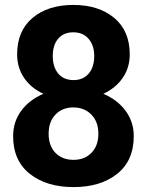

<svg xmlns="http://www.w3.org/2000/svg" viewBox="-20 -741 584 771"><path d="M275.4 10.3Q167 10.3 99.9 -42.7Q32.7 -95.7 32.7 -194.3Q32.7 -252 65.2 -296.1Q97.7 -340.3 154.3 -364.3Q104.5 -387.2 76.7 -428.2Q48.8 -469.2 48.8 -522.5Q48.8 -617.2 110.8 -669.2Q172.9 -721.2 274.4 -721.2Q376 -721.2 438.5 -669.2Q501 -617.2 501 -522.5Q501 -469.2 472.7 -428.2Q444.3 -387.2 395 -364.3Q451.7 -340.3 484.4 -295.9Q517.1 -251.5 517.1 -194.3Q517.1 -95.7 450.2 -42.7Q383.3 10.3 275.4 10.3ZM275.4 -419.4Q314 -419.4 336.2 -445.6Q358.4 -471.7 358.4 -516.1Q358.4 -559.1 335.7 -585.2Q313 -611.3 274.4 -611.3Q235.4 -611.3 213.6 -585.7Q191.9 -560.1 191.9 -516.1Q191.9 -471.7 213.9 -445.6Q235.8 -419.4 275.4 -419.4ZM275.4 -99.1Q319.8 -99.1 347.4 -127.4Q375 -155.8 375 -204.1Q375 -252 346.9 -280.8Q318.8 -309.6 274.4 -309.6Q230 -309.6 202.6 -280.8Q175.3 -252 175.3 -204.1Q175.3 -155.3 202.6 -127.2Q230 -99.1 275.4 -99.1Z"/></svg>

Font: Roboto Slab
Style: Bold
Weight: 700
Designer: Google
Version: Version 2.000; ttfautohint (v1.8.1.43-b0c9)